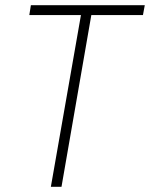

<svg xmlns="http://www.w3.org/2000/svg" viewBox="-20 -720 578 740"><path d="M176 0H217L332 -662H531L538 -700H99L93 -662H292Z"/></svg>

Font: Fixel Text 20240404 ExtraLight
Style: Italic
Weight: 200
Width: 4
Italic angle: -10°
Designer: AlfaBravo + MacPaw
Foundry: Kyrylo Tkachov, Marchela Mozhyna, Serhii Makarenko, Maria Weinstein, Zakhar Kryvoshyya
Version: Version 1.211;Glyphs 3.2 (3225)